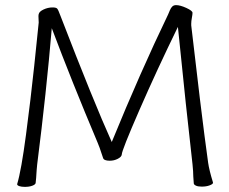

<svg xmlns="http://www.w3.org/2000/svg" viewBox="-20 -727 895 749"><path d="M792 -92Q796 -64 810 -18L811 -14Q811 -9 798 -4Q785 1 767 1Q753 1 745 -2.5Q737 -6 736 -11L734 -39Q734 -57 731 -86Q707 -295 674 -622Q592 -454 523.5 -297Q455 -140 455 -124Q454 -115 439.5 -107.5Q425 -100 408 -100Q385 -100 382 -111Q366 -160 361 -170Q259 -412 182 -617Q161 -368 125 -85Q123 -67 121 -33L119 -13Q118 -7 106 -2.5Q94 2 77 2Q63 2 55 -1Q47 -4 47 -8V-9Q63 -62 81.5 -202Q100 -342 113.5 -470Q127 -598 131 -639L130 -663Q130 -669 131 -672Q133 -682 150 -690Q167 -698 185 -698Q198 -698 202.5 -694Q207 -690 216 -665Q346 -328 416 -173Q528 -447 636 -671Q638 -676 642.5 -686.5Q647 -697 652.5 -702Q658 -707 667 -707Q683 -707 707 -696Q731 -685 731 -677Q731 -671 728.5 -657.5Q726 -644 726 -635V-628Q741 -496 760 -340Q779 -184 792 -92Z"/></svg>

Font: JyunsaiKaai Light
Style: Regular
Weight: 300
Designer: Fontworks Inc.
Version: Version 0.030;April 7, 2024;FontCreator 14.0.0.2901 64-bit